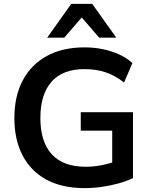

<svg xmlns="http://www.w3.org/2000/svg" viewBox="-20 -959 776 989"><path d="M416 10Q299 10 218.5 -34Q138 -78 96 -159Q54 -240 54 -351Q54 -463 97 -544.5Q140 -626 221 -670.5Q302 -715 415 -715Q465 -715 510.5 -705.5Q556 -696 595 -678Q634 -660 662 -634L619 -534Q572 -571 523 -587Q474 -603 415 -603Q303 -603 245.5 -538Q188 -473 188 -351Q188 -228 247 -164Q306 -100 422 -100Q462 -100 503 -108Q544 -116 583 -130L558 -73V-286H396V-381H665V-42Q633 -26 591.5 -14.5Q550 -3 505 3.5Q460 10 416 10ZM223 -765 347 -939H455L579 -765H491L401 -869L311 -765Z"/></svg>

Font: Nunito Sans 12pt ExtraLight 12pt
Style: Bold
Weight: 700
Version: Version 3.101;gftools[0.9.27]